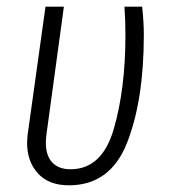

<svg xmlns="http://www.w3.org/2000/svg" viewBox="-20 -543 504 574"><path d="M410 -439Q410 -244 360 -116.5Q310 11 186 11Q126 11 93.5 -24.5Q61 -60 61 -116Q61 -125 63 -143L116 -523H171L119 -142Q117 -124 117 -117Q117 -78 136 -57.5Q155 -37 191 -37Q285 -37 320 -157Q355 -277 355 -438Q355 -484 352 -523H405Q410 -476 410 -439Z"/></svg>

Font: Fira Sans Extra Condensed Light
Style: Italic
Weight: 300
Width: 3
Italic angle: -8°
Designer: Carrois Corporate & Edenspiekermann AG
Foundry: Carrois Corporate GbR & Edenspiekermann AG
Version: Version 4.203